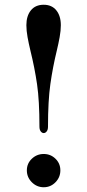

<svg xmlns="http://www.w3.org/2000/svg" viewBox="-20 -774 366 808"><path d="M146 -241Q146 -350 136 -419Q126 -488 108 -561Q101 -590 96 -617.5Q91 -645 91 -668Q91 -707 110 -730.5Q129 -754 164 -754Q198 -754 217 -730.5Q236 -707 236 -668Q236 -645 231 -617.5Q226 -590 219 -561Q202 -491 192 -420.5Q182 -350 182 -241Q182 -228 176.5 -221Q171 -214 164 -214Q157 -214 151.5 -221Q146 -228 146 -241ZM93 -57Q93 -86 114 -106Q135 -126 164 -126Q193 -126 213.5 -106Q234 -86 234 -57Q234 -28 213.5 -7Q193 14 164 14Q135 14 114 -7Q93 -28 93 -57Z"/></svg>

Font: Shippori Mincho B1
Style: Bold
Weight: 700
Designer: FONTDASU
Foundry: FONTDASU / Google Inc. / but / Adobe
Version: Version 3.110; ttfautohint (v1.8.3)